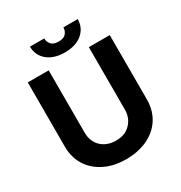

<svg xmlns="http://www.w3.org/2000/svg" viewBox="-210 -1065 1150 1223"><g transform="rotate(-30 364.5 -454.0)"><path d="M63.2 -727.3H217V-268.1Q217 -235.4 228 -209Q239 -182.5 258.7 -163.9Q278.4 -145.2 305.6 -135.1Q332.7 -125 364.7 -125Q399.1 -125 425.4 -134.6Q451.7 -144.2 472.3 -165.5Q512.4 -206.7 512.4 -268.1V-727.3H666.2V-255Q666.2 -212 655.4 -175.6Q644.5 -139.2 624.8 -109.7Q605.1 -80.3 577.6 -57.7Q550.1 -35.2 516.5 -20.1Q483 -5 444.4 2.7Q405.9 10.3 364.7 10.3Q272.7 10.3 206.3 -23.1Q172.2 -39.8 145.8 -63.2Q119.3 -86.6 100.9 -115.9Q82.4 -145.2 72.8 -180.2Q63.2 -215.2 63.2 -255ZM294 -917.6Q293.7 -893.8 310 -873.6Q326 -854 364.7 -854Q402.7 -854 419 -873.6Q435 -892.8 435 -917.6H540.5Q539.8 -853.7 492.9 -813.9Q445.7 -774.1 364.7 -774.1Q284.4 -774.1 236.9 -813.9Q189.3 -853.3 189.3 -917.6Z"/></g></svg>

Font: Inter P
Style: Bold
Weight: 700
Designer: Rasmus Andersson
Foundry: rsms
Version: Version 3.018;git-588b23468